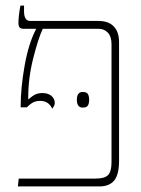

<svg xmlns="http://www.w3.org/2000/svg" viewBox="-20 -667 503 687"><path d="M406 -516V-92Q406 -42 388.5 -21Q371 0 336 0H44L47 -28H322Q355 -28 367 -41Q379 -54 379 -86V-509Q379 -536 366 -550Q353 -564 332 -564H133Q117 -530 99 -459Q81 -388 81 -318V-311Q96 -324 106.5 -329Q117 -334 132 -334Q152 -334 164 -324Q176 -314 176 -298Q176 -290 167 -278Q154 -306 124 -306Q109 -306 98.5 -300.5Q88 -295 76 -283H54V-287Q54 -352 68 -431.5Q82 -511 109 -563V-564H65Q54 -564 50 -569Q46 -574 46 -585Q46 -609 53 -647H66V-627Q66 -592 88 -592H333Q368 -592 387 -572.5Q406 -553 406 -516ZM276 -338Q290 -338 294.5 -330.5Q299 -323 299 -310Q299 -297 294.5 -289.5Q290 -282 276 -282Q255 -282 255 -310Q255 -338 276 -338Z"/></svg>

Font: Noto Serif Hebrew NarrowThin
Style: Regular
Weight: 250
Width: 4
Designer: Monotype Design Team
Foundry: Monotype Imaging Inc.
Version: Version 1.000